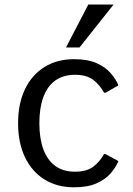

<svg xmlns="http://www.w3.org/2000/svg" viewBox="-20 -794 572 824"><path d="M297.9 9.8Q224.6 9.8 170.7 -23.9Q116.7 -57.6 87.2 -119.4Q57.6 -181.2 57.6 -265.1Q57.6 -349.6 87.2 -411.1Q116.7 -472.7 170.7 -506.3Q224.6 -540 297.9 -540Q356 -540 394 -523.2Q432.1 -506.3 454.6 -480.5Q477.1 -454.6 488.3 -427.7L433.1 -396H426.8Q408.7 -429.2 380.1 -451.2Q351.6 -473.1 301.8 -473.1Q251.5 -473.1 217.3 -448.5Q183.1 -423.8 166 -377.2Q148.9 -330.6 148.9 -265.1Q148.9 -200.2 166 -153.6Q183.1 -106.9 217 -82Q251 -57.1 301.8 -57.1Q351.6 -57.1 379.9 -78.4Q408.2 -99.6 426.3 -132.8H432.6L488.3 -102.5Q477.1 -75.7 454.6 -49.8Q432.1 -23.9 394 -7.1Q356 9.8 297.9 9.8ZM263.2 -590.3 358.9 -774.4H467.3L321.3 -590.3Z"/></svg>

Font: Comme
Style: Regular
Weight: 400
Designer: Vernon Adams
Foundry: Vernon Adams
Version: Version 1.000;gftools[0.9.27]